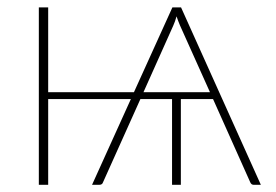

<svg xmlns="http://www.w3.org/2000/svg" viewBox="-20 -514 767 534"><path d="M564 -257.5 480.5 -443.5Q478 -449 475.8 -455.2Q473.5 -461.5 471 -468.5Q467 -454 462 -443L379 -257.5ZM705.5 0H685.5Q679 0 676 -7L572.5 -238.5H483V0H458.5V-238.5H370.5L266.5 -7Q264.5 0 256 0H236L344 -238.5H114V0H88V-493.5H114V-257.5H352.5L459.5 -493.5H483.5Z"/></svg>

Font: Lato ExtraLight
Style: Regular
Weight: 275
Designer: Lukasz Dziedzic with Adam Twardoch and Botio Nikoltchev
Foundry: tyPoland Lukasz Dziedzic
Version: Version 2.015; 2015-08-06; http://www.latofonts.com/